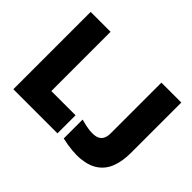

<svg xmlns="http://www.w3.org/2000/svg" viewBox="-139 -931 1194 1194"><g transform="rotate(45 458.5 -334.0)"><path d="M65 0Q65 -168 65 -340Q65 -512 65 -680Q109 -680 153 -680Q197 -680 240 -680Q240 -551 240 -419.5Q240 -288 240 -159Q293 -159 347 -159Q401 -159 453 -159Q453 -120 453 -79.5Q453 -39 453 0Q357 0 259 0Q161 0 65 0ZM862 -235Q862 -235 862 -235Q862 -235 862 -235Q862 -166 842.5 -113Q823 -60 780 -28.5Q737 3 669 10Q601 17 503 -5Q503 -46 503 -88Q503 -130 503 -171Q599 -144 643 -158.5Q687 -173 687 -235Q687 -345 687 -457.5Q687 -570 687 -680Q731 -680 775 -680Q819 -680 862 -680Q862 -570 862 -457.5Q862 -345 862 -235Z"/></g></svg>

Font: Tilt Warp
Style: Regular
Weight: 400
Designer: Andy Clymer
Foundry: Andy Clymer
Version: Version 1.000